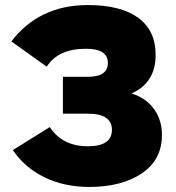

<svg xmlns="http://www.w3.org/2000/svg" viewBox="-20 -734 696 760"><path d="M333 6Q234 6 155.5 -32.5Q77 -71 31 -140L177 -231Q227 -155 328 -155Q423 -155 423 -220Q423 -284 328 -284H229V-430H328Q407 -430 407 -485Q407 -541 320 -541Q210 -541 165 -470L25 -570Q135 -714 328 -714Q457 -714 526.5 -664Q596 -614 596 -516Q596 -407 501 -364Q558 -346 589.5 -302.5Q621 -259 621 -200Q621 -101 541 -47.5Q461 6 333 6Z"/></svg>

Font: Raleway-v4020 Black
Style: Regular
Weight: 900
Designer: Matt McInerney, Pablo Impallari, Rodrigo Fuenzalida
Foundry: Matt McInerney, Pablo Impallari, Rodrigo Fuenzalida
Version: Version 4.020;PS 004.020;hotconv 1.0.88;makeotf.lib2.5.64775